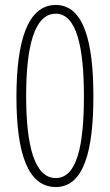

<svg xmlns="http://www.w3.org/2000/svg" viewBox="-20 -744 441 771"><path d="M355 -358C355 -577 316 -724 204 -724C91 -724 46 -579 46 -355C46 -125 93 7 204 7C317 7 355 -139 355 -358ZM85 -358C85 -558 118 -689 204 -689C288 -689 317 -553 317 -357C317 -160 289 -29 204 -29C119 -29 85 -158 85 -358Z"/></svg>

Font: Noto Sans Hebrew ExtraCondensed ExtraLight
Style: Regular
Weight: 200
Width: 2
Designer: Monotype Design Team
Foundry: Monotype Imaging Inc.
Version: Version 2.004